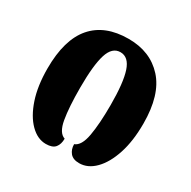

<svg xmlns="http://www.w3.org/2000/svg" viewBox="-131 -676 804 810"><g transform="rotate(30 271.5 -270.5)"><path d="M191 9Q150 9 115 -26Q80 -61 59 -123.5Q38 -186 38 -271Q38 -411 98 -480.5Q158 -550 273 -550Q379 -550 442 -480.5Q505 -411 505 -271Q505 -186 484.5 -123.5Q464 -61 429.5 -26Q395 9 353 9Q323 9 309 -8Q295 -25 295 -50Q325 -61 335.5 -119.5Q346 -178 346 -270Q346 -379 328.5 -431.5Q311 -484 271 -484Q231 -484 214.5 -431.5Q198 -379 198 -270Q198 -174 208 -117Q218 -60 249 -50Q249 -23 236 -7Q223 9 191 9Z"/></g></svg>

Font: Noto Serif Georgian Condensed ExtraBold
Style: Regular
Weight: 800
Width: 3
Designer: Monotype Design Team, Akaki Razmadze
Foundry: Google LLC
Version: Version 2.003; ttfautohint (v1.8.4.7-5d5b)